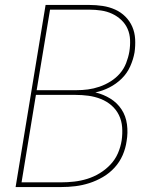

<svg xmlns="http://www.w3.org/2000/svg" viewBox="-20 -755 640 775"><path d="M43 0 164 -735H341Q368 -735 394.5 -731Q421 -727 444.5 -716.5Q468 -706 486 -688Q504 -670 514 -647Q524 -624 525.5 -597Q527 -570 523 -543Q518 -515 505.5 -487Q493 -459 471 -437.5Q449 -416 421.5 -402Q394 -388 365 -382Q398 -374 425.5 -357Q453 -340 470.5 -313.5Q488 -287 492.5 -253Q497 -219 491 -185Q487 -156 475 -128.5Q463 -101 442.5 -78.5Q422 -56 395.5 -40.5Q369 -25 341 -16Q313 -7 284.5 -3.5Q256 0 227 0ZM128 -391H289Q312 -391 335 -394Q358 -397 381.5 -405Q405 -413 426.5 -426.5Q448 -440 464 -458.5Q480 -477 489 -500Q498 -523 502 -546Q506 -570 505 -594Q504 -618 495 -638.5Q486 -659 469.5 -674.5Q453 -690 432.5 -699.5Q412 -709 388.5 -712.5Q365 -716 341 -716H182ZM227 -19Q253 -19 279.5 -22Q306 -25 332 -33Q358 -41 382 -55.5Q406 -70 425.5 -90.5Q445 -111 456 -136.5Q467 -162 471 -188Q475 -215 473 -241.5Q471 -268 460 -290.5Q449 -313 430 -329.5Q411 -346 387 -355.5Q363 -365 337 -368.5Q311 -372 284 -372H125L67 -19Z"/></svg>

Font: Iosevka Aile Thin Oblique
Style: Regular
Weight: 100
Italic angle: -9°
Designer: Belleve Invis
Foundry: Belleve Invis
Version: Version 31.1.0; ttfautohint (v1.8.4)